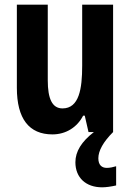

<svg xmlns="http://www.w3.org/2000/svg" viewBox="-20 -564 559 820"><path d="M436 153C415 153 400 141 400 112C400 80 421 42 463 0V-544H331V-283C331 -185 318 -101 247 -101C203 -101 184 -142 184 -221V-544H52V-189C52 -57 104 10 204 10C262 10 310 -21 335 -70H342L358 0H381C328 41 302 83 302 129C302 195 347 236 416 236C433 236 454 233 476 228V146C463 150 449 153 436 153Z"/></svg>

Font: Kathrein 77 Bold Condensed
Style: Regular
Weight: 700
Width: 3
Designer: Lazydogs Typefoundry, based on Open Sans by Ascender Corporation
Foundry: Lazydogs Typefoundry
Version: Version 1.003;PS 001.003;hotconv 1.0.88;makeotf.lib2.5.64775